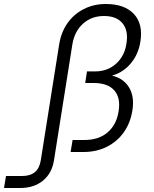

<svg xmlns="http://www.w3.org/2000/svg" viewBox="-152 -760 772 960"><path d="M-132 180 -122 120H-41Q40 120 52 41L144 -539Q154 -600 186 -645Q218 -690 267.5 -715Q317 -740 377 -740Q471 -740 517.5 -690Q564 -640 550 -552Q540 -488 501.5 -442.5Q463 -397 408 -382Q466 -368 493.5 -322.5Q521 -277 510 -208Q500 -145 467 -98.5Q434 -52 382 -26Q330 0 265 0H201L211 -60H270Q342 -60 386.5 -98.5Q431 -137 441 -204Q452 -271 419.5 -308Q387 -345 316 -345H274L283 -403H324Q386 -403 428.5 -441.5Q471 -480 480 -541Q491 -606 461 -643Q431 -680 368 -680Q306 -680 263.5 -642Q221 -604 210 -539L118 41Q108 106 63 143Q18 180 -51 180Z"/></svg>

Font: NKDuy Mono ExtraLight
Style: Italic
Weight: 200
Italic angle: -9°
Monospace: yes
Designer: NKDuy
Foundry: NKDuy
Version: Version 2.251; ttfautohint (v1.8.4.7-5d5b)